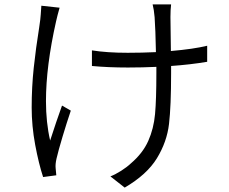

<svg xmlns="http://www.w3.org/2000/svg" viewBox="-20 -797 1040 873"><path d="M235 -700Q189 -496 189 -337Q189 -240 208 -158Q236 -245 262 -317L302 -294Q284 -241 264.5 -176Q245 -111 237 -76Q231 -50 233 -32L236 0L176 8Q156 -53 140 -138.5Q124 -224 124 -308Q124 -401 133.5 -489.5Q143 -578 158 -671L163 -707Q165 -723 168 -771L251 -762Q241 -727 235 -700ZM561 -557Q625 -557 689 -560Q687 -664 683 -719Q680 -754 674 -777H758Q755 -753 755 -720L757 -565Q861 -574 922 -589V-516Q844 -503 758 -497V-464Q758 -315 748.5 -233.5Q739 -152 693.5 -77.5Q648 -3 547 56L482 5Q505 -4 531 -20.5Q557 -37 575 -54Q629 -100 654 -156Q679 -212 685 -278.5Q691 -345 691 -464V-493Q627 -490 562 -490Q472 -490 398 -497V-568Q466 -557 561 -557Z"/></svg>

Font: Sinter Normal
Style: Regular
Weight: 350
Foundry: Adobe & rsms
Version: Version 1.000